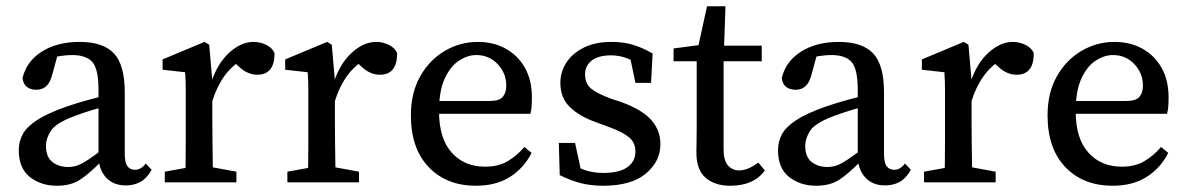

<svg xmlns="http://www.w3.org/2000/svg" viewBox="-20 -583 3801 614"><path d="M162 11Q111 11 75.5 -17Q40 -45 40 -103Q40 -130 52.5 -153.5Q65 -177 98.5 -199Q132 -221 195 -243Q224 -253 264 -264Q304 -275 338 -282V-248Q307 -241 271.5 -230Q236 -219 216 -211Q158 -189 142.5 -164.5Q127 -140 127 -117Q127 -81 147.5 -65Q168 -49 198 -49Q214 -49 228 -54Q242 -59 263 -73Q284 -87 321 -115L333 -68H305Q265 -27 235.5 -8Q206 11 162 11ZM382 10Q343 10 319.5 -15Q296 -40 295 -82V-296Q295 -362 275.5 -384.5Q256 -407 210 -407Q194 -407 173.5 -404Q153 -401 127 -391L168 -421L147 -344Q135 -296 97 -296Q57 -296 52 -333Q64 -386 113 -417.5Q162 -449 235 -449Q309 -449 344 -412.5Q379 -376 379 -287V-91Q379 -63 387.5 -51.5Q396 -40 412 -40Q431 -40 446 -60L465 -40Q449 -12 428.5 -1Q408 10 382 10Z M507 0V-34L607 -52H638L736 -34V0ZM572 0Q573 -21 573.5 -55.5Q574 -90 574 -127.5Q574 -165 574 -193V-238Q574 -276 574 -300Q574 -324 572 -352L500 -360V-393L634 -449L649 -440L659 -325V-193Q659 -165 659.5 -127.5Q660 -90 660.5 -55.5Q661 -21 662 0ZM657 -254 643 -318H655Q675 -380 713 -414.5Q751 -449 791 -449Q812 -449 831.5 -439.5Q851 -430 858 -413Q858 -344 803 -344Q772 -344 745 -369L720 -392L764 -398Q724 -376 698.5 -341Q673 -306 657 -254Z M899 0V-34L999 -52H1030L1128 -34V0ZM964 0Q965 -21 965.5 -55.5Q966 -90 966 -127.5Q966 -165 966 -193V-238Q966 -276 966 -300Q966 -324 964 -352L892 -360V-393L1026 -449L1041 -440L1051 -325V-193Q1051 -165 1051.5 -127.5Q1052 -90 1052.5 -55.5Q1053 -21 1054 0ZM1049 -254 1035 -318H1047Q1067 -380 1105 -414.5Q1143 -449 1183 -449Q1204 -449 1223.5 -439.5Q1243 -430 1250 -413Q1250 -344 1195 -344Q1164 -344 1137 -369L1112 -392L1156 -398Q1116 -376 1090.5 -341Q1065 -306 1049 -254Z M1502 11Q1408 11 1351 -48.5Q1294 -108 1294 -214Q1294 -286 1323.5 -338.5Q1353 -391 1402 -420Q1451 -449 1508 -449Q1558 -449 1597 -427.5Q1636 -406 1658.5 -366.5Q1681 -327 1681 -271Q1681 -255 1680 -242Q1679 -229 1676 -219H1333V-260H1544Q1577 -260 1588 -273.5Q1599 -287 1599 -309Q1599 -349 1571.5 -378Q1544 -407 1503 -407Q1476 -407 1448.5 -389.5Q1421 -372 1402.5 -332.5Q1384 -293 1384 -227Q1384 -140 1424.5 -95Q1465 -50 1531 -50Q1574 -50 1603.5 -67.5Q1633 -85 1657 -113L1680 -94Q1655 -45 1610.5 -17Q1566 11 1502 11Z M1909 11Q1869 11 1836.5 2.5Q1804 -6 1770 -23L1767 -126H1819L1843 -15L1797 -35V-68Q1822 -49 1849 -39.5Q1876 -30 1910 -30Q1961 -30 1986.5 -48.5Q2012 -67 2012 -98Q2012 -127 1991.5 -144Q1971 -161 1927 -177L1884 -193Q1833 -211 1802.5 -240.5Q1772 -270 1772 -318Q1772 -353 1791 -382.5Q1810 -412 1846.5 -430.5Q1883 -449 1936 -449Q1974 -449 2005 -439.5Q2036 -430 2067 -412L2062 -318H2012L1992 -414L2028 -398V-372Q1985 -406 1934 -406Q1894 -406 1872.5 -389.5Q1851 -373 1851 -345Q1851 -316 1870 -300Q1889 -284 1935 -267L1966 -257Q2034 -232 2063 -199Q2092 -166 2092 -122Q2092 -67 2045.5 -28Q1999 11 1909 11Z M2315 11Q2266 11 2236.5 -14.5Q2207 -40 2207 -95Q2207 -112 2207.5 -129.5Q2208 -147 2208 -174V-387H2134V-428L2247 -443L2208 -412L2241 -563H2300L2295 -419L2294 -401V-105Q2294 -70 2308 -54Q2322 -38 2344 -38Q2371 -38 2405 -63L2426 -38Q2391 11 2315 11ZM2252 -387V-437H2416V-387Z M2590 11Q2539 11 2503.5 -17Q2468 -45 2468 -103Q2468 -130 2480.5 -153.5Q2493 -177 2526.5 -199Q2560 -221 2623 -243Q2652 -253 2692 -264Q2732 -275 2766 -282V-248Q2735 -241 2699.5 -230Q2664 -219 2644 -211Q2586 -189 2570.5 -164.5Q2555 -140 2555 -117Q2555 -81 2575.5 -65Q2596 -49 2626 -49Q2642 -49 2656 -54Q2670 -59 2691 -73Q2712 -87 2749 -115L2761 -68H2733Q2693 -27 2663.5 -8Q2634 11 2590 11ZM2810 10Q2771 10 2747.5 -15Q2724 -40 2723 -82V-296Q2723 -362 2703.5 -384.5Q2684 -407 2638 -407Q2622 -407 2601.5 -404Q2581 -401 2555 -391L2596 -421L2575 -344Q2563 -296 2525 -296Q2485 -296 2480 -333Q2492 -386 2541 -417.5Q2590 -449 2663 -449Q2737 -449 2772 -412.5Q2807 -376 2807 -287V-91Q2807 -63 2815.5 -51.5Q2824 -40 2840 -40Q2859 -40 2874 -60L2893 -40Q2877 -12 2856.5 -1Q2836 10 2810 10Z M2935 0V-34L3035 -52H3066L3164 -34V0ZM3000 0Q3001 -21 3001.5 -55.5Q3002 -90 3002 -127.5Q3002 -165 3002 -193V-238Q3002 -276 3002 -300Q3002 -324 3000 -352L2928 -360V-393L3062 -449L3077 -440L3087 -325V-193Q3087 -165 3087.5 -127.5Q3088 -90 3088.5 -55.5Q3089 -21 3090 0ZM3085 -254 3071 -318H3083Q3103 -380 3141 -414.5Q3179 -449 3219 -449Q3240 -449 3259.5 -439.5Q3279 -430 3286 -413Q3286 -344 3231 -344Q3200 -344 3173 -369L3148 -392L3192 -398Q3152 -376 3126.5 -341Q3101 -306 3085 -254Z M3538 11Q3444 11 3387 -48.5Q3330 -108 3330 -214Q3330 -286 3359.5 -338.5Q3389 -391 3438 -420Q3487 -449 3544 -449Q3594 -449 3633 -427.5Q3672 -406 3694.5 -366.5Q3717 -327 3717 -271Q3717 -255 3716 -242Q3715 -229 3712 -219H3369V-260H3580Q3613 -260 3624 -273.5Q3635 -287 3635 -309Q3635 -349 3607.5 -378Q3580 -407 3539 -407Q3512 -407 3484.5 -389.5Q3457 -372 3438.5 -332.5Q3420 -293 3420 -227Q3420 -140 3460.5 -95Q3501 -50 3567 -50Q3610 -50 3639.5 -67.5Q3669 -85 3693 -113L3716 -94Q3691 -45 3646.5 -17Q3602 11 3538 11Z"/></svg>

Font: Lisu Bosa
Style: Regular
Weight: 400
Designer: David Morse, Annie Olsen, Victor Gaultney, Frank Grießhammer (Latin)
Foundry: SIL International
Version: Version 2.000